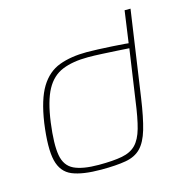

<svg xmlns="http://www.w3.org/2000/svg" viewBox="-82 -580 624 658"><g transform="rotate(-15 229.5 -251.5)"><path d="M199 2Q133 2 96.5 -13Q60 -28 49.5 -71.5Q39 -115 51 -203Q63 -284 89 -326.5Q115 -369 156.5 -384.5Q198 -400 255 -400Q270 -400 294.5 -399Q319 -398 344 -396.5Q369 -395 388 -393.5Q407 -392 412 -391L400 -384L417 -505H438L394 -201Q384 -132 372 -91.5Q360 -51 340 -30.5Q320 -10 286 -4Q252 2 199 2ZM195 -16Q246 -16 277.5 -22Q309 -28 327 -46.5Q345 -65 355 -100.5Q365 -136 373 -196L399 -375Q385 -376 358.5 -377.5Q332 -379 304 -380.5Q276 -382 254 -382Q200 -382 163 -367Q126 -352 104.5 -312.5Q83 -273 73 -199Q63 -123 70 -84Q77 -45 107.5 -30.5Q138 -16 195 -16Z"/></g></svg>

Font: Genos Thin
Style: Italic
Weight: 100
Italic angle: -8°
Designer: Robert E. Leuschke
Foundry: Robert E. Leuschke
Version: Version 1.010